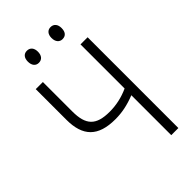

<svg xmlns="http://www.w3.org/2000/svg" viewBox="-269 -984 1068 1068"><g transform="rotate(-45 265.0 -450.0)"><path d="M357 -805C383 -805 397 -822 397 -853C397 -882 382 -900 357 -900C334 -900 318 -883 318 -853C318 -823 334 -805 357 -805ZM171 -805C196 -805 211 -823 211 -853C211 -882 196 -900 171 -900C147 -900 132 -883 132 -853C132 -823 147 -805 171 -805ZM407 0H463V-714H407V-367C359 -345 309 -334 257 -334C150 -334 111 -376 111 -482V-714H55V-473C55 -344 114 -282 250 -282C303 -282 351 -292 407 -314Z"/></g></svg>

Font: Noto Sans Mono Condensed Light
Style: Regular
Weight: 300
Width: 3
Designer: Monotype Design Team
Foundry: Monotype Imaging Inc.
Version: Version 2.014